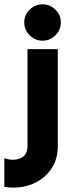

<svg xmlns="http://www.w3.org/2000/svg" viewBox="-82 -699 334 887"><path d="M-62 164V32Q-20 46 12.5 32Q45 18 45 -25V-472H185V-25Q185 28 163.5 67Q142 106 106 130.5Q70 155 26 163.5Q-18 172 -62 164ZM115 -511Q80 -511 55 -536Q30 -561 30 -596Q30 -630 55 -654.5Q80 -679 115 -679Q149 -679 174 -654.5Q199 -630 199 -596Q199 -561 174 -536Q149 -511 115 -511Z"/></svg>

Font: Lil Grotesk Black
Style: Regular
Weight: 900
Designer: Bastien Sozeau
Foundry: NBR — Bastien Sozeau
Version: Version 3.003; ttfautohint (v1.8.4.7-5d5b);gftools[0.9.33]